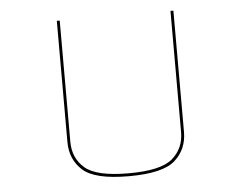

<svg xmlns="http://www.w3.org/2000/svg" viewBox="-44 -683 835 658"><g transform="rotate(-5 373.0 -354.0)"><path d="M174 -630H184V-213Q184 -157 223.5 -122.5Q263 -88 374 -88Q485 -88 525 -122.5Q565 -157 565 -213V-630H575V-213Q575 -153 533 -115.5Q491 -78 374 -78Q257 -78 215.5 -115.5Q174 -153 174 -213Z"/></g></svg>

Font: Bungee Hairline
Style: Regular
Weight: 400
Designer: David Jonathan Ross
Foundry: David Jonathan Ross
Version: Version 1.000;PS 1.0;hotconv 1.0.72;makeotf.lib2.5.5900